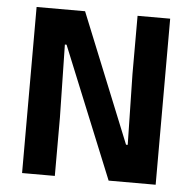

<svg xmlns="http://www.w3.org/2000/svg" viewBox="-48 -687 739 736"><g transform="rotate(5 321.0 -319.5)"><path d="M250 -639 451 -143H457.5L452 -415.5V-639H577.5V0H396.5L190.5 -505H184L189.5 -224V0H63.5V-639Z"/></g></svg>

Font: Anek Gujarati SemiBold
Style: Regular
Weight: 600
Designer: Mrunmayee Ghaisas (Gujarati), Yesha Goshar (Latin)
Foundry: Ek Type
Version: Version 1.003